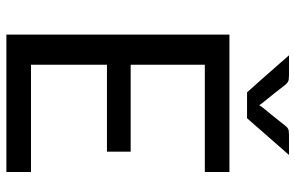

<svg xmlns="http://www.w3.org/2000/svg" viewBox="-186 -762 948 617"><g transform="rotate(90 288.5 -454.0)"><path d="M533.2 -79.1Q533.2 -59.6 533.2 0Q422.9 0 91.8 0Q91.8 -67.4 91.8 -268.6Q91.8 -380.9 91.8 -716.8Q202.1 -716.8 533.2 -716.8Q533.2 -696.3 533.2 -637.7Q447.3 -637.7 188.5 -637.7Q188.5 -578.1 188.5 -399.4Q257.8 -399.4 467.8 -399.4Q467.8 -380.9 467.8 -323.2Q397.5 -323.2 188.5 -323.2Q188.5 -262.7 188.5 -79.1Q274.4 -79.1 533.2 -79.1ZM478.5 -908.2Q449.2 -875 360.4 -773.4Q338.9 -773.4 277.3 -773.4Q247.1 -806.6 158.2 -908.2Q173.8 -908.2 222.7 -908.2Q228.5 -908.2 237.3 -907.2Q245.1 -905.3 252 -897.5Q271.5 -872.1 312.5 -821.3Q314.5 -819.3 318.4 -812.5Q320.3 -814.5 324.2 -821.3Q339.8 -839.8 384.8 -896.5Q391.6 -905.3 399.4 -907.2Q408.2 -908.2 414.1 -908.2Q435.5 -908.2 478.5 -908.2Z"/></g></svg>

Font: Lato
Style: Regular
Weight: 400
Designer: Lukasz Dziedzic with Adam Twardoch and Botio Nikoltchev
Version: Version 2.015; 2015-08-06; http://www.latofonts.com/